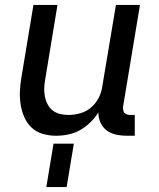

<svg xmlns="http://www.w3.org/2000/svg" viewBox="-20 -540 640 775"><path d="M206 8Q178 8 151.5 0Q125 -8 106.5 -26Q88 -44 77.5 -68.5Q67 -93 63 -120Q59 -147 60.5 -175Q62 -203 67 -231L115 -520H212L162 -217Q159 -200 158.5 -182.5Q158 -165 161.5 -148.5Q165 -132 173 -117.5Q181 -103 193.5 -93.5Q206 -84 222.5 -80Q239 -76 256 -76Q280 -76 304.5 -83Q329 -90 348 -106.5Q367 -123 378.5 -145.5Q390 -168 393 -192L448 -520H545L477 -111Q476 -104 477 -97Q478 -90 482 -85Q486 -80 492.5 -78Q499 -76 506 -76H524V8H492Q470 8 449 3.5Q428 -1 411.5 -13Q395 -25 386 -44.5Q377 -64 377 -86Q363 -64 344 -45.5Q325 -27 302.5 -14.5Q280 -2 255 3Q230 8 206 8ZM167 215 196 40H278L249 215Z"/></svg>

Font: Iosevka Custom Medium
Style: Italic
Weight: 500
Italic angle: -9°
Designer: Belleve Invis
Foundry: Belleve Invis
Version: Version 27.0.1